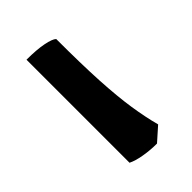

<svg xmlns="http://www.w3.org/2000/svg" viewBox="-10 -495 361 361"><g transform="rotate(45 171.0 -314.5)"><path d="M30 -270Q30 -297 33.5 -314.5Q37 -332 42 -337Q109 -337 154.5 -339.5Q200 -342 232.5 -347Q265 -352 291 -359L315 -332Q315 -314 312 -297Q309 -280 304 -270Z"/></g></svg>

Font: Texturina 12pt ExtraBold
Style: Regular
Weight: 800
Designer: Guillermo Torres Carreño
Foundry: Omnibus-Type
Version: Version 1.002